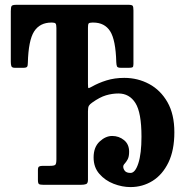

<svg xmlns="http://www.w3.org/2000/svg" viewBox="-20 -770 770 800"><path d="M138 -20.5V-61.5Q138 -73.5 143 -76.2Q148 -79 159 -79H188Q206 -79 210.5 -83.5Q215 -88 215 -106.5V-653.5Q215 -668 211.5 -672Q208 -676 197 -676H194.5Q146 -676 122.2 -639Q98.5 -602 96 -508Q96 -496.5 93 -492Q90 -487.5 77 -487.5H42Q29.5 -487.5 27.2 -494.8Q25 -502 25 -513V-723.5Q25 -741 28.8 -745.5Q32.5 -750 49 -750H515Q529.5 -750 532.8 -745.8Q536 -741.5 536 -726.5V-503Q536 -492 532.2 -489.8Q528.5 -487.5 517 -487.5H484Q470 -487.5 467.5 -493.2Q465 -499 464.5 -511Q462 -603.5 439 -639.8Q416 -676 368.5 -676H365.5Q352 -676 349.2 -672Q346.5 -668 346.5 -654.5V-420.5Q346.5 -403 348.8 -402.8Q351 -402.5 362 -408.5Q390 -424.5 423.8 -435Q457.5 -445.5 498 -445.5Q554 -445.5 601.5 -420Q649 -394.5 677.8 -344.2Q706.5 -294 706.5 -219Q706.5 -144 681.8 -93Q657 -42 615.5 -16.2Q574 9.5 523.5 9.5Q489 9.5 453.5 -4.2Q418 -18 394 -45.5Q370 -73 370 -114Q370 -157 395 -180.2Q420 -203.5 447.5 -203.5Q475.5 -203.5 496.8 -186.2Q518 -169 518 -138Q518 -117 511.8 -105.8Q505.5 -94.5 499.5 -88.2Q493.5 -82 493.5 -75.5Q493.5 -66.5 500.2 -58Q507 -49.5 524 -49.5Q543.5 -49.5 556.5 -89.8Q569.5 -130 569.5 -200.5Q569.5 -301 544.2 -340.8Q519 -380.5 473.5 -380.5Q447.5 -380.5 421.5 -372.8Q395.5 -365 364 -342.5Q354.5 -336 350.5 -329.5Q346.5 -323 346.5 -306.5V-21Q346.5 -6 338.8 -3Q331 0 317.5 0H161Q146.5 0 142.2 -3.2Q138 -6.5 138 -20.5Z"/></svg>

Font: Besley* Condensed Semi
Style: Regular
Weight: 600
Width: 3
Designer: Owen Earl
Foundry: indestructible type*
Version: Version 3.000; ttfautohint (v1.8.3)